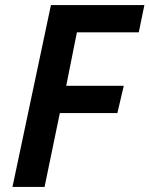

<svg xmlns="http://www.w3.org/2000/svg" viewBox="-20 -734 587 754"><path d="M29 0 180 -714H547L525 -607H282L240 -397H466L441 -290H215L155 0Z"/></svg>

Font: Noto Sans Display SemiBold
Style: Italic
Weight: 600
Italic angle: -12°
Designer: Monotype Design Team
Foundry: Monotype Imaging Inc.
Version: Version 2.003